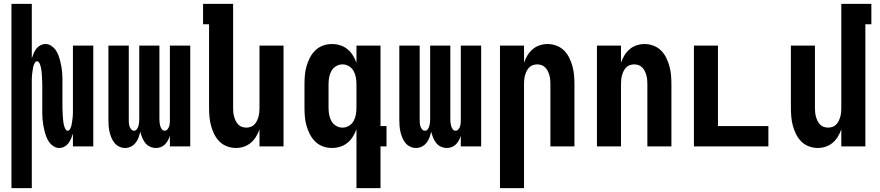

<svg xmlns="http://www.w3.org/2000/svg" viewBox="-20 -755 4540 990"><path d="M39 215V-735H144V-454Q148 -467 153.5 -480Q159 -493 167.5 -504Q176 -515 188.5 -521.5Q201 -528 215 -528Q230 -528 243.5 -519.5Q257 -511 266 -498.5Q275 -486 280.5 -471.5Q286 -457 290 -442Q294 -427 296.5 -412Q299 -397 300.5 -381.5Q302 -366 302 -350.5Q302 -335 302 -320V-200Q302 -194 302.5 -187.5Q303 -181 303 -174.5Q303 -168 303.5 -161.5Q304 -155 304.5 -148.5Q305 -142 305.5 -136Q306 -130 307 -123.5Q308 -117 309.5 -111Q311 -105 313 -99Q315 -93 319 -87Q323 -81 329 -81Q336 -81 339.5 -87Q343 -93 345.5 -99Q348 -105 349 -111Q350 -117 351 -123.5Q352 -130 353 -136Q354 -142 354.5 -148.5Q355 -155 355.5 -161.5Q356 -168 356 -174.5Q356 -181 356 -187.5Q356 -194 356 -200V-520H461V0H356V-66Q352 -53 346.5 -40Q341 -27 332.5 -16Q324 -5 311.5 1.5Q299 8 285 8Q270 8 256.5 -0.5Q243 -9 234 -21.5Q225 -34 219.5 -48.5Q214 -63 210 -78Q206 -93 203.5 -108Q201 -123 199.5 -138.5Q198 -154 198 -169.5Q198 -185 198 -200V-320Q198 -326 197.5 -332.5Q197 -339 197 -345.5Q197 -352 196.5 -358.5Q196 -365 195.5 -371.5Q195 -378 194.5 -384Q194 -390 193 -396.5Q192 -403 190.5 -409Q189 -415 187 -421Q185 -427 181 -433Q177 -439 171 -439Q164 -439 160.5 -433Q157 -427 154.5 -421Q152 -415 151 -409Q150 -403 149 -396.5Q148 -390 147 -384Q146 -378 145.5 -371.5Q145 -365 144.5 -358.5Q144 -352 144 -345.5Q144 -339 144 -332.5Q144 -326 144 -320V215Z M625 8Q609 8 594.5 1Q580 -6 570 -18.5Q560 -31 554 -46Q548 -61 544.5 -76.5Q541 -92 540 -107.5Q539 -123 539 -139V-520H644V-139Q644 -130 644.5 -121.5Q645 -113 647.5 -104.5Q650 -96 656 -88.5Q662 -81 671 -81Q680 -81 685.5 -88.5Q691 -96 693.5 -104.5Q696 -113 697 -121.5Q698 -130 698 -139V-520H802V-139Q802 -130 803 -121.5Q804 -113 806.5 -104.5Q809 -96 814.5 -88.5Q820 -81 829 -81Q838 -81 844 -88.5Q850 -96 852.5 -104.5Q855 -113 855.5 -121.5Q856 -130 856 -139V-520H961V0H856V-55Q852 -42 846 -31Q840 -20 830.5 -10.5Q821 -1 809 3.5Q797 8 784 8Q768 8 753 1Q738 -6 728.5 -18.5Q719 -31 713 -46Q707 -61 703 -76Q700 -61 694.5 -46Q689 -31 679 -18.5Q669 -6 655 1Q641 8 625 8Z M1196 8Q1173 8 1150.5 -0.5Q1128 -9 1111.5 -25.5Q1095 -42 1084.5 -63.5Q1074 -85 1068 -107.5Q1062 -130 1060 -153.5Q1058 -177 1058 -200V-630H1027V-735H1182V-200Q1182 -188 1183 -176.5Q1184 -165 1187 -154Q1190 -143 1195 -132.5Q1200 -122 1208 -113.5Q1216 -105 1227 -101Q1238 -97 1250 -97Q1262 -97 1273 -101Q1284 -105 1292 -113.5Q1300 -122 1305 -132.5Q1310 -143 1313 -154Q1316 -165 1317 -176.5Q1318 -188 1318 -200V-520H1442V0H1318V-88Q1311 -68 1300 -50Q1289 -32 1273 -18.5Q1257 -5 1237 1.5Q1217 8 1196 8Z M1746 -97Q1764 -97 1779.5 -106.5Q1795 -116 1803.5 -131.5Q1812 -147 1815 -164.5Q1818 -182 1818 -200V-320Q1818 -338 1815 -355.5Q1812 -373 1803.5 -388.5Q1795 -404 1779.5 -413.5Q1764 -423 1746 -423Q1728 -423 1712.5 -413.5Q1697 -404 1688.5 -388.5Q1680 -373 1677 -355.5Q1674 -338 1674 -320V-200Q1674 -182 1677 -164.5Q1680 -147 1688.5 -131.5Q1697 -116 1712.5 -106.5Q1728 -97 1746 -97ZM1818 215V-89Q1811 -69 1799.5 -50.5Q1788 -32 1771.5 -18.5Q1755 -5 1734 1.5Q1713 8 1692 8Q1668 8 1645.5 0Q1623 -8 1606 -24.5Q1589 -41 1578 -62.5Q1567 -84 1560.5 -106.5Q1554 -129 1552 -152.5Q1550 -176 1550 -200V-320Q1550 -344 1552 -367.5Q1554 -391 1560.5 -413.5Q1567 -436 1578 -457.5Q1589 -479 1606 -495.5Q1623 -512 1645.5 -520Q1668 -528 1692 -528Q1713 -528 1734 -521.5Q1755 -515 1771.5 -501.5Q1788 -488 1799.5 -469.5Q1811 -451 1818 -431V-520H1942V-105H1973V0H1942V215Z M2125 8Q2109 8 2094.5 1Q2080 -6 2070 -18.5Q2060 -31 2054 -46Q2048 -61 2044.5 -76.5Q2041 -92 2040 -107.5Q2039 -123 2039 -139V-520H2144V-139Q2144 -130 2144.5 -121.5Q2145 -113 2147.5 -104.5Q2150 -96 2156 -88.5Q2162 -81 2171 -81Q2180 -81 2185.5 -88.5Q2191 -96 2193.5 -104.5Q2196 -113 2197 -121.5Q2198 -130 2198 -139V-520H2302V-139Q2302 -130 2303 -121.5Q2304 -113 2306.5 -104.5Q2309 -96 2314.5 -88.5Q2320 -81 2329 -81Q2338 -81 2344 -88.5Q2350 -96 2352.5 -104.5Q2355 -113 2355.5 -121.5Q2356 -130 2356 -139V-520H2461V0H2356V-55Q2352 -42 2346 -31Q2340 -20 2330.5 -10.5Q2321 -1 2309 3.5Q2297 8 2284 8Q2268 8 2253 1Q2238 -6 2228.5 -18.5Q2219 -31 2213 -46Q2207 -61 2203 -76Q2200 -61 2194.5 -46Q2189 -31 2179 -18.5Q2169 -6 2155 1Q2141 8 2125 8Z M2558 215V-520H2682V-432Q2689 -452 2700 -470Q2711 -488 2727 -501.5Q2743 -515 2763 -521.5Q2783 -528 2804 -528Q2827 -528 2849.5 -519.5Q2872 -511 2888.5 -494.5Q2905 -478 2915.5 -456.5Q2926 -435 2932 -412.5Q2938 -390 2940 -366.5Q2942 -343 2942 -320V0H2818V-320Q2818 -332 2817 -343.5Q2816 -355 2813 -366Q2810 -377 2805 -387.5Q2800 -398 2792 -406.5Q2784 -415 2773 -419Q2762 -423 2750 -423Q2738 -423 2727 -419Q2716 -415 2708 -406.5Q2700 -398 2695 -387.5Q2690 -377 2687 -366Q2684 -355 2683 -343.5Q2682 -332 2682 -320V215Z M3058 0V-520H3182V-432Q3189 -452 3200 -470Q3211 -488 3227 -501.5Q3243 -515 3263 -521.5Q3283 -528 3304 -528Q3327 -528 3349.5 -519.5Q3372 -511 3388.5 -494.5Q3405 -478 3415.5 -456.5Q3426 -435 3432 -412.5Q3438 -390 3440 -366.5Q3442 -343 3442 -320V0H3318V-320Q3318 -332 3317 -343.5Q3316 -355 3313 -366Q3310 -377 3305 -387.5Q3300 -398 3292 -406.5Q3284 -415 3273 -419Q3262 -423 3250 -423Q3238 -423 3227 -419Q3216 -415 3208 -406.5Q3200 -398 3195 -387.5Q3190 -377 3187 -366Q3184 -355 3183 -343.5Q3182 -332 3182 -320V0Z M3558 0V-520H3682V-105H3942V0Z M4196 8Q4173 8 4150.5 -0.5Q4128 -9 4111.5 -25.5Q4095 -42 4084.5 -63.5Q4074 -85 4068 -107.5Q4062 -130 4060 -153.5Q4058 -177 4058 -200V-520H4182V-200Q4182 -188 4183 -176.5Q4184 -165 4187 -154Q4190 -143 4195 -132.5Q4200 -122 4208 -113.5Q4216 -105 4227 -101Q4238 -97 4250 -97Q4262 -97 4273 -101Q4284 -105 4292 -113.5Q4300 -122 4305 -132.5Q4310 -143 4313 -154Q4316 -165 4317 -176.5Q4318 -188 4318 -200V-735H4473V-630H4442V0H4318V-88Q4311 -68 4300 -50Q4289 -32 4273 -18.5Q4257 -5 4237 1.5Q4217 8 4196 8Z"/></svg>

Font: Iosevka Term Curly Extrabold
Style: Regular
Weight: 800
Designer: Belleve Invis
Foundry: Belleve Invis
Version: Version 32.3.0